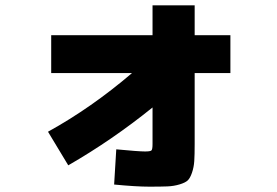

<svg xmlns="http://www.w3.org/2000/svg" viewBox="-20 -656 1040 720"><path d="M408 36 416 -96Q500 -88 524 -88Q544 -88 548 -92Q552 -96 552 -116V-253Q401 -131 236 -36L160 -162Q323 -252 475 -382H172V-524H552V-636H710V-524H844V-382H710V-116Q710 -75 708.5 -52Q707 -29 700 -8.5Q693 12 684 20.5Q675 29 653.5 35.5Q632 42 608 43Q584 44 540 44Q491 44 408 36Z"/></svg>

Font: M PLUS 1p Black
Style: Regular
Weight: 900
Version: Version 1.061